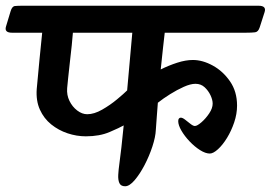

<svg xmlns="http://www.w3.org/2000/svg" viewBox="-76 -626 944 669"><path d="M-55 -534 -39 -587Q-34 -604 -24 -605Q-14 -606 0 -606H825Q853 -606 846 -584L829 -531Q824 -515 813 -513.5Q802 -512 780 -512H498Q496 -492 492 -459Q488 -426 484 -384Q512 -398 541.5 -407.5Q571 -417 596 -417Q630 -417 665.5 -397.5Q701 -378 725.5 -342.5Q750 -307 750 -258Q750 -229 740 -199.5Q730 -170 715 -145.5Q700 -121 683.5 -106Q667 -91 655 -91Q640 -91 621 -103Q602 -115 584.5 -133.5Q567 -152 556 -171Q545 -190 545 -204Q545 -210 547.5 -213Q550 -216 554 -216Q560 -216 569 -209Q578 -202 587.5 -194.5Q597 -187 603 -187Q611 -187 626 -200Q641 -213 653 -231Q665 -249 665 -265Q665 -278 657.5 -294Q650 -310 637 -322Q624 -334 605 -334Q588 -334 564.5 -323.5Q541 -313 517 -298Q493 -283 474 -268Q472 -246 470.5 -222Q469 -198 467 -174Q466 -149 455 -115.5Q444 -82 427.5 -50.5Q411 -19 393 2Q375 23 360 23Q345 23 340 12Q335 1 336 -17Q337 -35 340 -56Q343 -78 347 -112.5Q351 -147 355 -189Q341 -181 306 -166Q271 -151 223 -151Q191 -151 159.5 -161.5Q128 -172 102.5 -192.5Q77 -213 63 -244Q49 -275 52 -316Q56 -363 61.5 -417.5Q67 -472 71 -512H-34Q-62 -512 -55 -534ZM158 -319Q156 -295 166 -274.5Q176 -254 193 -241Q210 -228 228 -228Q252 -228 280 -244Q308 -260 332 -280Q356 -300 367 -311L385 -512H178Q177 -496 174 -468Q171 -440 167.5 -409.5Q164 -379 161.5 -354.5Q159 -330 158 -319Z"/></svg>

Font: Alkatra
Style: Regular
Weight: 400
Designer: Suman Bhandary
Version: Version 1.100;gftools[0.9.22]